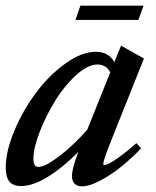

<svg xmlns="http://www.w3.org/2000/svg" viewBox="-26 -639 545 671"><path d="M237.8 -569.3 254.9 -619.1H475.6L457.5 -569.3ZM47.4 11.2Q20 11.2 7.1 -4.2Q-5.9 -19.5 -5.9 -53.7Q-5.9 -110.8 24.4 -182.6Q54.7 -254.4 99.9 -314.9Q145 -375.5 202.1 -416.7Q259.3 -458 308.6 -458Q354.5 -458 373.5 -421.4L397 -479.5L477.1 -434.6L359.9 -141.1Q335 -79.1 335 -66.4Q335 -62 337.9 -62Q343.8 -62 356.2 -68.1Q368.7 -74.2 394 -92.5Q419.4 -110.8 450.7 -138.7L467.3 -120.6Q405.8 -57.1 349.9 -22.5Q293.9 12.2 261.2 12.2Q225.6 12.2 225.6 -24.9Q225.6 -50.3 248 -108.4Q195.3 -54.7 142.3 -21.7Q89.4 11.2 47.4 11.2ZM90.8 -85Q90.8 -69.3 95 -62.5Q99.1 -55.7 108.4 -55.7Q131.8 -55.7 180.7 -92.8Q229.5 -129.9 278.8 -185.5L359.4 -386.2Q344.7 -413.6 314.9 -413.6Q280.8 -413.6 239.5 -376Q198.2 -338.4 166.3 -286.1Q134.3 -233.9 112.5 -177.5Q90.8 -121.1 90.8 -85Z"/></svg>

Font: Elstob 8pt SemiBold
Style: Italic
Weight: 600
Italic angle: -20°
Designer: Peter S. Baker
Version: Version 1.015